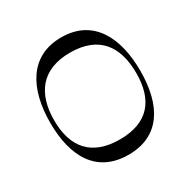

<svg xmlns="http://www.w3.org/2000/svg" viewBox="-163 -868 1023 1035"><g transform="rotate(-30 348.5 -350.0)"><path d="M349 15C547 15 629 -135 629 -345C629 -554 547 -715 349 -715C151 -715 68 -554 68 -345C68 -135 151 15 349 15ZM349 -80C172 -80 93 -181 93 -346C93 -512 172 -620 349 -620C529 -620 604 -512 604 -346C604 -181 528 -80 349 -80Z"/></g></svg>

Font: Sprat
Style: Regular
Weight: 400
Designer: Ethan Nakache
Foundry: Collletttivo
Version: Version 2.000;Glyphs 3.2 (3217)